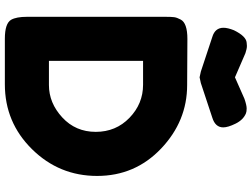

<svg xmlns="http://www.w3.org/2000/svg" viewBox="-140 -872 1012 771"><g transform="rotate(90 365.5 -487.0)"><path d="M291 -783 268 -788Q175 -819 129 -834Q92 -845 92 -879Q92 -896 102 -921Q126 -970 152 -972Q161 -973 165 -973Q176 -973 194 -967L291 -925L377 -963Q403 -972 416 -972Q429 -972 436 -969Q462 -958 477 -927.5Q492 -897 492 -878Q492 -846 453 -834L314 -788ZM137 -734 322 -733Q467 -733 577 -628.5Q687 -524 687 -371.5Q687 -219 579.5 -110Q472 -1 319 -1H136Q75 -1 60 -26Q48 -47 48 -90V-646Q48 -670 49.5 -681Q51 -692 59 -707Q73 -734 137 -734ZM321 -556H225V-178H322Q394 -178 452 -231.5Q510 -285 510 -366Q510 -447 453.5 -501.5Q397 -556 321 -556Z"/></g></svg>

Font: Fredoka One
Style: Regular
Weight: 400
Version: Version 1.001;April 7, 2020;FontCreator 12.0.0.2522 64-bit